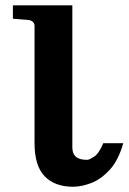

<svg xmlns="http://www.w3.org/2000/svg" viewBox="-20 -691 487 727"><path d="M446.8 -148.9Q428.2 -83.5 395 -47.6Q361.8 -11.7 325 2.2Q288.1 16.1 256.8 16.1Q187.5 16.1 149.2 -23.4Q110.8 -63 110.8 -148.9V-592.8Q110.8 -602.5 104 -608.4Q97.2 -614.3 88.9 -615.2L28.8 -620.1V-670.9H253.9V-132.8Q253.9 -84.5 311 -85.9Q317.9 -85.9 336.2 -97.7Q354.5 -109.4 371.1 -148.9Z"/></svg>

Font: Charis
Style: Bold
Weight: 700
Designer: Walt Agee, Miriam Martin, Annie Olsen, Victor Gaultney, Lorna Priest, Alan Ward, Bob Hallissy, Martin Hosken, Sharon Cor
Foundry: SIL Global
Version: Version 7.000